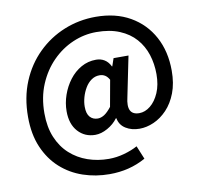

<svg xmlns="http://www.w3.org/2000/svg" viewBox="-97 -855 1202 1149"><g transform="rotate(-10 503.5 -281.0)"><path d="M477.9 189.8Q393.5 189.8 317.2 163.9Q241 138 182.2 85.1Q123.5 32.2 89.5 -46.9Q55.4 -126 55.4 -232.1Q55.4 -350.1 95.1 -445.5Q134.8 -541 204.7 -609.6Q274.5 -678.3 365.3 -715.2Q456 -752.1 557.4 -752.1Q678 -752.1 766.1 -701.7Q854.2 -651.2 902.3 -562.2Q950.5 -473.1 950.5 -355.8Q950.5 -279 928.2 -220.9Q905.9 -162.9 869 -124.1Q832.1 -85.4 788.2 -66.1Q744.3 -46.8 701.2 -46.8Q653.5 -46.8 617.9 -68.8Q582.3 -90.7 574.6 -133H571.8Q547.3 -99.6 508.7 -78.2Q470.1 -56.7 434.5 -56.7Q370.6 -56.7 329.6 -101.9Q288.6 -147.1 288.6 -225Q288.6 -274.9 305.6 -323.7Q322.6 -372.4 352.9 -412.3Q383.2 -452.1 424.7 -475.5Q466.2 -498.9 515.2 -498.9Q543.5 -498.9 565.8 -485.4Q588.1 -471.9 602.6 -442.8H604.6L620.6 -489.9H711.4L661.7 -246.3Q635.4 -138.9 715.7 -138.9Q750.9 -138.9 783.2 -164.8Q815.5 -190.7 836.3 -238.5Q857 -286.3 857 -351.2Q857 -414.1 839 -470.1Q821 -526.2 783.2 -569.1Q745.4 -612.1 686.2 -636.8Q627 -661.6 545.1 -661.6Q471.4 -661.6 402.1 -631.7Q332.7 -601.9 277.1 -545.7Q221.5 -489.5 188.6 -411.3Q155.7 -333.1 155.7 -236.5Q155.7 -152.6 182 -89.8Q208.2 -26.9 254.5 15.1Q300.9 57.1 361.1 78Q421.3 99 489.3 99Q535.9 99 582.7 86Q629.5 72.9 664.6 53.6L698 134.7Q647.1 162.9 592.9 176.3Q538.6 189.8 477.9 189.8ZM465.8 -150.4Q485 -150.4 505.2 -163Q525.3 -175.7 549.2 -206.3L578 -366.2Q567.1 -385.7 552.8 -394.6Q538.5 -403.5 519.3 -403.5Q492.2 -403.5 469.8 -387.6Q447.3 -371.7 432.1 -345.8Q416.8 -319.9 408.4 -290.3Q400.1 -260.7 400.1 -233.3Q400.1 -190.9 418.2 -170.6Q436.3 -150.4 465.8 -150.4Z"/></g></svg>

Font: Noto Sans HK Thin
Style: Regular
Weight: 100
Designer: Ryoko NISHIZUKA 西塚涼子 (kana, bopomofo & ideographs); Paul D. Hunt (Latin, Greek & Cyrillic); Sandoll Communications 산돌커뮤니
Foundry: Adobe
Version: Version 2.004-H2;hotconv 1.0.118;makeotfexe 2.5.65603